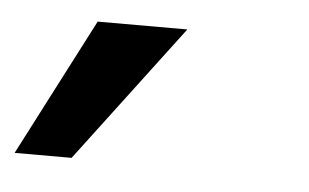

<svg xmlns="http://www.w3.org/2000/svg" viewBox="-83 -105 438 272"><g transform="rotate(5 135.5 31.0)"><path d="M-54.5 128.5H26.5L174 -67H46.5Z"/></g></svg>

Font: Anybody Expanded Medium
Style: Italic
Weight: 500
Width: 7
Italic angle: -10°
Version: Version 1.113;gftools[0.9.25]